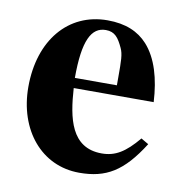

<svg xmlns="http://www.w3.org/2000/svg" viewBox="-62 -531 568 603"><g transform="rotate(10 222.0 -229.5)"><path d="M164 -277C164 -397 188 -442 234 -442C263 -442 275 -425 289 -395C298 -376 298 -355 298 -303V-277ZM403 -126C362 -77 331 -58 288 -58C190 -58 172 -150 166 -245H421C417 -319 399 -382 362 -423C333 -455 292 -473 234 -473C109 -473 25 -373 25 -224C25 -87 108 14 229 14C314 14 367 -17 427 -112Z"/></g></svg>

Font: XITS
Style: Bold
Weight: 700
Designer: MicroPress Inc., with final additions and corrections provided by Coen Hoffman, Elsevier (retired)
Version: Version 1.302